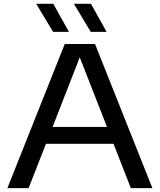

<svg xmlns="http://www.w3.org/2000/svg" viewBox="-20 -966 820 986"><path d="M18 0 312.5 -740H468L762.5 0H652L563 -227.5H216L127 0ZM250 -314H529.5L389.5 -671.5ZM446 -802.5 359.5 -946.5H447L527.5 -802.5ZM252.5 -802.5 166 -946.5H253.5L334 -802.5Z"/></svg>

Font: Encode Sans Expanded Medium
Style: Regular
Weight: 500
Width: 7
Designer: Multiple Designers
Foundry: Impallari Type
Version: Version 3.000; ttfautohint (v1.8.3) -l 8 -r 50 -G 200 -x 14 